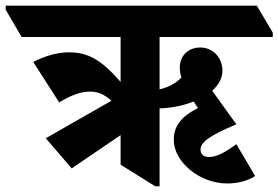

<svg xmlns="http://www.w3.org/2000/svg" viewBox="-85 -646 979 675"><path d="M167 -54 339 -171V-67L461 9H476V-265C517 -266 560 -275 596 -289L611 -266C551 -236 526 -202 526 -155C526 -115 548 -78 583 -49C619 -19 666 -1 714 -1C751 -1 785 -10 812 -27L746 -139C703 -108 675 -94 649 -94C631 -94 620 -104 620 -120C620 -146 651 -169 746 -209L661 -327C683 -347 697 -370 697 -397C697 -443 664 -479 619 -479C577 -479 547 -450 547 -409C547 -397 549 -385 553 -374C534 -353 507 -339 476 -332V-516H874V-531L818 -626H-65V-612L-9 -516H339V-358C270 -437 224 -462 157 -462C118 -462 73 -450 32 -428L123 -286C166 -312 200 -324 231 -324C261 -324 281 -314 307 -292L76 -160Z"/></svg>

Font: Noto Serif Devanagari SemiCondensed ExtraBold
Style: Regular
Weight: 800
Width: 4
Designer: Universal Thirst, Indian Type Foundry and the Monotype Design Team
Foundry: Monotype Imaging Inc.
Version: Version 2.004